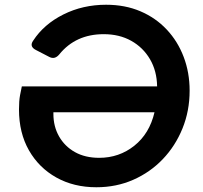

<svg xmlns="http://www.w3.org/2000/svg" viewBox="-20 -777 855 809"><path d="M386 12Q291 12 217.5 -29Q144 -70 102 -143.5Q60 -217 60 -316Q60 -352 64.5 -376Q69 -400 72 -413H642Q641 -478 612 -527.5Q583 -577 533 -605Q483 -633 417 -633Q299 -633 230 -548Q211 -525 188 -537L132 -566Q102 -581 120 -606Q165 -675 247 -716Q329 -757 427 -757Q507 -757 571.5 -729.5Q636 -702 682.5 -652.5Q729 -603 754 -537Q779 -471 779 -395Q779 -310 749 -236Q719 -162 666 -106.5Q613 -51 541.5 -19.5Q470 12 386 12ZM205 -297Q205 -244 229 -202Q253 -160 296 -136Q339 -112 398 -112Q482 -112 546 -163Q610 -214 631 -304H205Q205 -301 205 -297Z"/></svg>

Font: Pitagon Sans Text Bold
Style: Italic
Weight: 700
Italic angle: -8°
Designer: Travis Tran
Foundry: Pitagon
Version: Version 1.001; ttfautohint (v1.8.4.7-5d5b);gftools[0.9.26]